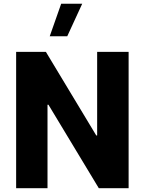

<svg xmlns="http://www.w3.org/2000/svg" viewBox="-20 -996 764 1016"><path d="M243.2 -804.2H335.9L415 -976.1H303.7ZM494.1 -279.3H489.3L222.7 -721.7H65.4V0H231.4V-441.9H236.3L502.9 0H660.6V-721.7H494.1Z"/></svg>

Font: Estedad ExtraBold
Style: Regular
Weight: 800
Designer: Amin Abedi
Version: Version 7.3